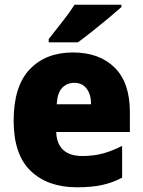

<svg xmlns="http://www.w3.org/2000/svg" viewBox="-20 -786 608 816"><path d="M290 -563Q402 -563 467 -499Q532 -435 532 -310V-225H219Q220 -177 247.5 -150Q275 -123 330 -123Q377 -123 416.5 -133.5Q456 -144 499 -166V-31Q460 -10 415 0Q370 10 307 10Q183 10 110.5 -59.5Q38 -129 38 -273Q38 -419 106 -491Q174 -563 290 -563ZM296 -434Q265 -434 244.5 -413Q224 -392 221 -343H367Q367 -385 348 -409.5Q329 -434 296 -434ZM496 -756Q476 -738 442.5 -710Q409 -682 373 -653.5Q337 -625 311 -606H187V-620Q212 -652 244 -692.5Q276 -733 297 -766H496Z"/></svg>

Font: Noto Sans Malayalam SemiCondensed Black
Style: Regular
Weight: 900
Width: 4
Designer: Jelle Bosma - Monotype Design Team
Foundry: Monotype Imaging Inc.
Version: Version 2.104; ttfautohint (v1.8.4.7-5d5b)